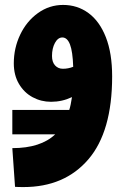

<svg xmlns="http://www.w3.org/2000/svg" viewBox="-20 -432 520 779"><path d="M435 -122Q435 102 338.5 214.5Q242 327 75 327Q52 327 41 326L30 169Q145 169 204 113H30V14H261Q267 -4 272 -38Q232 -19 187 -19Q147 -19 112.5 -37.5Q78 -56 57 -91.5Q36 -127 36 -175Q36 -237 62 -291.5Q88 -346 134 -379Q180 -412 236 -412Q294 -412 339 -379Q384 -346 409.5 -281Q435 -216 435 -122ZM235 -153Q257 -153 277 -161Q275 -223 264 -251.5Q253 -280 233 -280Q215 -280 203 -258Q191 -236 191 -205Q191 -180 203.5 -166.5Q216 -153 235 -153Z"/></svg>

Font: Noto Sans Arabic CondBlack
Style: Regular
Weight: 900
Width: 3
Designer: Nadine Chahine
Foundry: Monotype Imaging Inc.
Version: Version 1.001